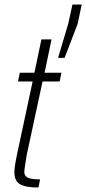

<svg xmlns="http://www.w3.org/2000/svg" viewBox="-20 -833 383 853"><path d="M151 0Q122 0 102 -3.5Q82 -7 69 -14.5Q56 -22 50 -35.5Q44 -49 44 -68Q44 -76 45 -86Q46 -96 48.5 -110Q51 -124 55 -144L125 -471H60L68 -510H133L164 -658H209L178 -510H253L245 -471H169L98 -141Q96 -125 93.5 -110.5Q91 -96 89.5 -85.5Q88 -75 88 -70Q88 -58 94.5 -50.5Q101 -43 116 -39.5Q131 -36 158 -36ZM238 -576 283 -727 302 -813H343L325 -727L267 -576Z"/></svg>

Font: Saira Condensed ExtraLight
Style: Italic
Weight: 250
Width: 3
Italic angle: -12°
Designer: Hector Gatti with collaboration of the Omnibus-Type team
Foundry: Omnibus-Type
Version: Version 1.101